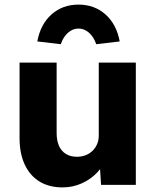

<svg xmlns="http://www.w3.org/2000/svg" viewBox="-20 -803 682 834"><path d="M65 -203V-531H226V-225Q226 -193 236 -170Q246 -147 266 -134.5Q286 -122 314 -122Q335 -122 352.5 -129Q370 -136 382.5 -148.5Q395 -161 402 -177.5Q409 -194 409 -214V-531H570V0H419L412 -109L442 -121Q430 -83 402 -53.5Q374 -24 335 -6.5Q296 11 252 11Q193 11 151.5 -14.5Q110 -40 87.5 -88Q65 -136 65 -203ZM142 -623Q156 -698 204 -740.5Q252 -783 321 -783Q390 -783 438 -740.5Q486 -698 500 -623L398 -611Q387 -643 366.5 -661Q346 -679 321 -679Q296 -679 275.5 -661Q255 -643 244 -611Z"/></svg>

Font: Mach
Style: Bold
Weight: 700
Version: Version 1.002